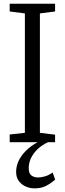

<svg xmlns="http://www.w3.org/2000/svg" viewBox="-20 -763 348 1030"><path d="M113.5 -50.5V-691L32 -701.5V-743H275.5V-701.5L194 -691V-50.5L275.5 -40.5V0H32V-41.5ZM164.5 247.5Q142 247.5 119.2 238Q96.5 228.5 81.5 208.8Q66.5 189 66.5 159Q66.5 128.5 80.2 99.5Q94 70.5 120 44.8Q146 19 182.5 -0.5L205.5 -5L239.5 -1Q203.5 15.5 180 38.8Q156.5 62 145.2 87.5Q134 113 134 138.5Q134 167 148.2 178Q162.5 189 183.5 189Q201 189 221 183.2Q241 177.5 262.5 162.5L276 200.5Q252.5 221 227 234.2Q201.5 247.5 164.5 247.5Z"/></svg>

Font: Merriweather 24pt SemiCondensed Light
Style: Regular
Weight: 300
Width: 4
Designer: Eben Sorkin
Foundry: Eben Sorkin
Version: Version 2.100